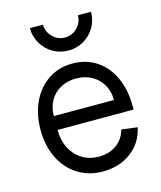

<svg xmlns="http://www.w3.org/2000/svg" viewBox="-112 -812 765 910"><g transform="rotate(-15 270.5 -357.0)"><path d="M45 -251Q45 -328 74 -388.5Q103 -449 154.5 -482.5Q206 -516 272 -516Q338 -516 389 -482.5Q440 -449 468 -388Q496 -327 496 -248V-230H123Q123 -179 143 -140Q163 -101 198.5 -79Q234 -57 280 -57Q332 -57 368 -83.5Q404 -110 415 -154L493 -144Q478 -71 420 -27.5Q362 16 281 16Q212 16 158.5 -17.5Q105 -51 75 -111.5Q45 -172 45 -251ZM270 -443Q227 -443 193.5 -424.5Q160 -406 141.5 -373.5Q123 -341 123 -298H418Q418 -340 399 -373Q380 -406 346.5 -424.5Q313 -443 270 -443ZM121 -730H185Q186 -694 211 -669Q236 -644 271 -644Q306 -644 331 -669Q356 -694 357 -730H421Q421 -689 401 -654.5Q381 -620 346.5 -600Q312 -580 271 -580Q230 -580 195.5 -600Q161 -620 141 -654.5Q121 -689 121 -730Z"/></g></svg>

Font: Uncut Sans Variable
Style: Regular
Weight: 400
Designer: Kasper Nordkvist
Foundry: UNCUT.wtf
Version: Version 1.303;Glyphs 3.1.2 (3151)